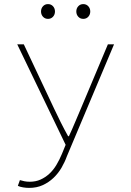

<svg xmlns="http://www.w3.org/2000/svg" viewBox="-20 -694 640 936"><path d="M122 222Q108 222 92.5 219.5Q77 217 67 212L77 184Q86 187 98.5 189.5Q111 192 125 192Q154 192 177.5 181.5Q201 171 220.5 153Q240 135 255 110Q270 85 282 56L300 12L64 -478H96L244 -164Q258 -134 276 -98Q294 -62 312 -30H316Q331 -62 346 -98Q361 -134 374 -164L506 -478H536L306 68Q296 96 280 123.5Q264 151 241 173Q218 195 188.5 208.5Q159 222 122 222ZM214 -602Q199 -602 189.5 -612.5Q180 -623 180 -638Q180 -653 189.5 -663.5Q199 -674 214 -674Q229 -674 238.5 -663.5Q248 -653 248 -638Q248 -623 238.5 -612.5Q229 -602 214 -602ZM386 -602Q371 -602 361.5 -612.5Q352 -623 352 -638Q352 -653 361.5 -663.5Q371 -674 386 -674Q401 -674 410.5 -663.5Q420 -653 420 -638Q420 -623 410.5 -612.5Q401 -602 386 -602Z"/></svg>

Font: Source Code Pro ExtraLight
Style: Regular
Weight: 200
Monospace: yes
Designer: Paul D. Hunt, Teo Tuominen
Foundry: Adobe Systems Incorporated
Version: Version 2.030;PS 1.000;hotconv 16.6.51;makeotf.lib2.5.65220